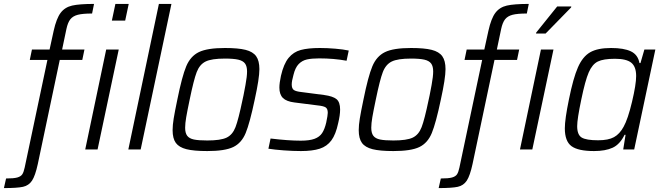

<svg xmlns="http://www.w3.org/2000/svg" viewBox="-88 -763 3379 980"><path d="M38 92 154 -457H64L75 -510H165L186 -606Q200 -669 221.5 -697.5Q243 -726 280 -734.5Q317 -743 392 -743L382 -694Q334 -694 309 -687.5Q284 -681 271 -664.5Q258 -648 251 -615L229 -510H343L332 -457H217L105 74Q92 134 75.5 159Q59 184 29.5 190.5Q0 197 -68 197L-57 148Q-18 148 0 143Q18 138 25.5 127Q33 116 38 92ZM483 -658 501 -743H569L551 -658ZM347 0 454 -510H518L410 0Z M567 0 723 -743H787L630 0Z M793 -99Q793 -124 798.5 -158Q804 -192 817 -254Q841 -373 862.5 -424.5Q884 -476 927 -497Q970 -518 1060 -518Q1128 -518 1165.5 -508.5Q1203 -499 1219.5 -476Q1236 -453 1236 -410Q1236 -363 1212 -254Q1187 -135 1166 -84Q1145 -33 1102.5 -12.5Q1060 8 970 8Q901 8 863.5 -1.5Q826 -11 809.5 -33.5Q793 -56 793 -99ZM1150 -254 1155 -277Q1157 -286 1165 -329.5Q1173 -373 1173 -398Q1173 -425 1162.5 -439Q1152 -453 1128 -458.5Q1104 -464 1060 -464Q992 -464 961.5 -449Q931 -434 916 -395Q901 -356 880 -254Q868 -197 862.5 -165Q857 -133 857 -111Q857 -84 867.5 -70Q878 -56 901.5 -51Q925 -46 970 -46Q1038 -46 1068.5 -60.5Q1099 -75 1114 -114Q1129 -153 1150 -254Z M1282 -4 1293 -56Q1384 -45 1447 -45Q1492 -45 1517.5 -54.5Q1543 -64 1556 -83.5Q1569 -103 1577 -137Q1585 -175 1585 -187Q1585 -208 1574 -215Q1563 -222 1533 -225L1415 -240Q1374 -245 1356 -263Q1338 -281 1338 -316Q1338 -339 1346 -376Q1360 -437 1385 -467.5Q1410 -498 1447.5 -508Q1485 -518 1545 -518Q1582 -518 1623.5 -514.5Q1665 -511 1692 -505L1681 -453Q1616 -465 1541 -465Q1503 -465 1478.5 -459.5Q1454 -454 1436.5 -436Q1419 -418 1410 -381Q1401 -349 1401 -332Q1401 -311 1412 -303.5Q1423 -296 1452 -293L1567 -278Q1611 -272 1629.5 -257Q1648 -242 1648 -204Q1648 -175 1638 -134Q1626 -77 1603.5 -46.5Q1581 -16 1544 -4Q1507 8 1448 8Q1407 8 1360 4.5Q1313 1 1282 -4Z M1743 -99Q1743 -124 1748.5 -158Q1754 -192 1767 -254Q1791 -373 1812.5 -424.5Q1834 -476 1877 -497Q1920 -518 2010 -518Q2078 -518 2115.5 -508.5Q2153 -499 2169.5 -476Q2186 -453 2186 -410Q2186 -363 2162 -254Q2137 -135 2116 -84Q2095 -33 2052.5 -12.5Q2010 8 1920 8Q1851 8 1813.5 -1.5Q1776 -11 1759.5 -33.5Q1743 -56 1743 -99ZM2100 -254 2105 -277Q2107 -286 2115 -329.5Q2123 -373 2123 -398Q2123 -425 2112.5 -439Q2102 -453 2078 -458.5Q2054 -464 2010 -464Q1942 -464 1911.5 -449Q1881 -434 1866 -395Q1851 -356 1830 -254Q1818 -197 1812.5 -165Q1807 -133 1807 -111Q1807 -84 1817.5 -70Q1828 -56 1851.5 -51Q1875 -46 1920 -46Q1988 -46 2018.5 -60.5Q2049 -75 2064 -114Q2079 -153 2100 -254Z M2257 92 2373 -457H2283L2294 -510H2384L2405 -606Q2419 -669 2440.5 -697.5Q2462 -726 2499 -734.5Q2536 -743 2611 -743L2601 -694Q2553 -694 2528 -687.5Q2503 -681 2490 -664.5Q2477 -648 2470 -615L2448 -510H2562L2551 -457H2436L2324 74Q2311 134 2294.5 159Q2278 184 2248.5 190.5Q2219 197 2151 197L2162 148Q2201 148 2219 143Q2237 138 2244.5 127Q2252 116 2257 92Z M2566 0 2673 -510H2737L2629 0ZM2648 -592 2649 -597 2756 -730H2828L2827 -725L2697 -592Z M2795 -108Q2795 -154 2816 -256Q2838 -365 2862 -419.5Q2886 -474 2924 -496Q2962 -518 3031 -518Q3096 -518 3132 -501Q3168 -484 3176 -441H3181L3201 -510H3257L3149 0H3093L3105 -75H3100Q3076 -26 3039 -9Q3002 8 2944 8Q2863 8 2829 -17Q2795 -42 2795 -108ZM3095 -116Q3117 -155 3138 -243.5Q3159 -332 3159 -375Q3159 -423 3134 -443Q3109 -463 3051 -463Q2992 -463 2963.5 -449Q2935 -435 2917 -393.5Q2899 -352 2879 -255Q2858 -155 2858 -119Q2858 -75 2881 -61Q2904 -47 2965 -47Q3017 -47 3046 -63Q3075 -79 3095 -116Z"/></svg>

Font: Saira Semi Condensed Light
Style: Italic
Weight: 300
Width: 4
Italic angle: -12°
Designer: Hector Gatti with collaboration of the Omnibus-Type team
Foundry: Omnibus-Type
Version: Version 1.001; ttfautohint (v1.8)